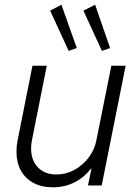

<svg xmlns="http://www.w3.org/2000/svg" viewBox="-20 -798 582 826"><path d="M417.5 0H358.4L373.5 -72.3H371.1Q341.8 -34.2 299.8 -13.2Q257.8 7.8 207.5 7.8Q159.2 7.8 123.8 -11.2Q88.4 -30.3 69.6 -64.9Q50.8 -99.6 50.8 -145.5Q50.8 -169.9 55.7 -194.3L119.6 -515.1H181.2L118.2 -198.7Q113.8 -178.2 113.8 -159.7Q113.8 -108.4 143.1 -77.9Q172.4 -47.4 222.7 -47.4Q263.7 -47.4 300 -67.1Q336.4 -86.9 361.6 -120.4Q386.7 -153.8 394.5 -193.8L459 -515.1H520.5ZM195.8 -752 244.1 -777.8 310.5 -591.3 275.4 -579.1ZM338.9 -752 389.2 -777.8 453.6 -591.3 418.5 -579.1Z"/></svg>

Font: Reddit Sans Chocolate Light
Style: Italic
Weight: 300
Italic angle: -11.25°
Designer: Stephen Hutchings
Version: Version 1.013